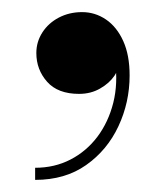

<svg xmlns="http://www.w3.org/2000/svg" viewBox="-20 -145 272 317"><path d="M38 152V132Q70 132 96.2 118.5Q122.5 105 140.8 80.8Q159 56.5 167 24.8Q175 -7 170 -44H176.5Q177.5 -32.5 169 -20Q160.5 -7.5 145.2 1.2Q130 10 110.5 10Q75.5 10 57.8 -10Q40 -30 40 -57.5Q40 -76 50 -91.5Q60 -107 77.2 -116Q94.5 -125 115.5 -125Q137 -125 155 -112.8Q173 -100.5 183.5 -77.2Q194 -54 194 -20.5Q194 24 175.5 63.5Q157 103 122.2 127.5Q87.5 152 38 152Z"/></svg>

Font: Bodoni Moda 11pt Medium
Style: Regular
Weight: 500
Designer: Owen Earl
Foundry: indestructible type
Version: Version 2.004